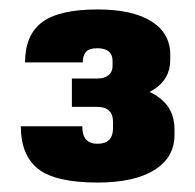

<svg xmlns="http://www.w3.org/2000/svg" viewBox="-20 -808 413 406"><path d="M186 -422Q97 -422 60.5 -451Q24 -480 24 -541H154Q154 -522 162 -513Q170 -504 186 -504Q219 -504 219 -537V-550Q219 -566 210.5 -574Q202 -582 186 -582H132V-642H186Q201 -642 209.5 -649Q218 -656 218 -668V-680Q218 -692 210 -699Q202 -706 186 -706Q168 -706 161.5 -698Q155 -690 155 -676H33Q33 -734 69 -761Q105 -788 186 -788Q260 -788 300 -763Q340 -738 340 -692V-681Q340 -641 305 -618.5Q270 -596 206 -596V-630Q275 -630 312 -605Q349 -580 349 -535V-523Q349 -475 306.5 -448.5Q264 -422 186 -422Z"/></svg>

Font: Pathway Extreme Condensed ExtraBold
Style: Regular
Weight: 800
Width: 3
Version: Version 1.001;gftools[0.9.26]